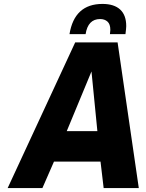

<svg xmlns="http://www.w3.org/2000/svg" viewBox="-20 -958 743 978"><path d="M363 -742H579L687 0H508L492 -135H255L196 0H19ZM476 -290 446 -594 320 -290ZM502 -938Q561 -938 592 -909.5Q623 -881 623 -825Q623 -814 619 -784H540Q542 -800 542 -806Q542 -835 527.5 -848Q513 -861 490 -861Q428 -861 416 -784H334Q359 -938 502 -938Z"/></svg>

Font: Exo ExtraBold
Style: Italic
Weight: 800
Italic angle: -9°
Designer: Natanael Gama
Foundry: Natanael Gama
Version: Version 1.500; ttfautohint (v1.6)